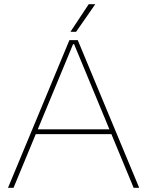

<svg xmlns="http://www.w3.org/2000/svg" viewBox="-20 -894 708 914"><path d="M322.3 -703.1H342.3V-683.6H322.3ZM521.5 -278.3V-255.4H140.1V-278.3ZM310.5 -703.1H335.9L44.4 0H18.1ZM616.2 0 324.7 -703.1H350.1L642.6 0ZM315.4 -742.7 402.3 -874H433.6L342.3 -742.7Z"/></svg>

Font: Wand UI Pro
Style: Regular
Weight: 400
Designer: Andreas Faust
Version: Version 1.003;FEAKit 1.0